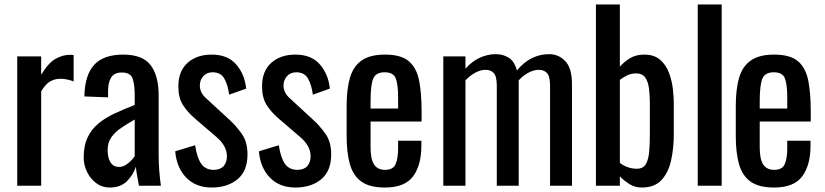

<svg xmlns="http://www.w3.org/2000/svg" viewBox="-20 -830 3686 858"><path d="M57 0V-578H164V-496Q196 -549 228 -567Q260 -585 292 -585Q296 -585 299.5 -585Q303 -585 309 -584V-466Q297 -471 281.5 -474.5Q266 -478 250 -478Q225 -478 204.5 -466.5Q184 -455 164 -422V0Z M470 8Q436 8 410 -11.5Q384 -31 369 -61.5Q354 -92 354 -126Q354 -180 372 -217Q390 -254 421.5 -279.5Q453 -305 494.5 -324Q536 -343 582 -361V-402Q582 -455 572 -480.5Q562 -506 524 -506Q491 -506 477 -484Q463 -462 463 -424V-395L357 -399Q359 -495 401 -540.5Q443 -586 531 -586Q617 -586 653 -539Q689 -492 689 -403V-139Q689 -99 692 -63.5Q695 -28 699 0H601Q598 -16 593.5 -40.5Q589 -65 587 -85Q577 -51 548.5 -21.5Q520 8 470 8ZM512 -84Q528 -84 542 -93Q556 -102 567 -113.5Q578 -125 582 -132V-296Q549 -277 521.5 -258.5Q494 -240 477.5 -216.5Q461 -193 461 -159Q461 -124 474 -104Q487 -84 512 -84Z M926 8Q855 8 812 -36.5Q769 -81 763 -154L852 -181Q860 -126 879 -98.5Q898 -71 935 -71Q964 -71 979 -87.5Q994 -104 994 -132Q994 -178 947 -218L848 -303Q818 -329 797.5 -361Q777 -393 777 -444Q777 -512 818 -549Q859 -586 926 -586Q998 -586 1036 -541.5Q1074 -497 1080 -434L1004 -407Q998 -452 982 -479.5Q966 -507 930 -507Q904 -507 888.5 -489.5Q873 -472 873 -448Q873 -433 879.5 -418.5Q886 -404 902 -390L1004 -296Q1035 -268 1060.5 -232Q1086 -196 1086 -140Q1086 -66 1041.5 -29Q997 8 926 8Z M1300 8Q1229 8 1186 -36.5Q1143 -81 1137 -154L1226 -181Q1234 -126 1253 -98.5Q1272 -71 1309 -71Q1338 -71 1353 -87.5Q1368 -104 1368 -132Q1368 -178 1321 -218L1222 -303Q1192 -329 1171.5 -361Q1151 -393 1151 -444Q1151 -512 1192 -549Q1233 -586 1300 -586Q1372 -586 1410 -541.5Q1448 -497 1454 -434L1378 -407Q1372 -452 1356 -479.5Q1340 -507 1304 -507Q1278 -507 1262.5 -489.5Q1247 -472 1247 -448Q1247 -433 1253.5 -418.5Q1260 -404 1276 -390L1378 -296Q1409 -268 1434.5 -232Q1460 -196 1460 -140Q1460 -66 1415.5 -29Q1371 8 1300 8Z M1700 8Q1632 8 1595 -18.5Q1558 -45 1543.5 -96.5Q1529 -148 1529 -223V-355Q1529 -432 1544 -483Q1559 -534 1596.5 -560Q1634 -586 1700 -586Q1773 -586 1807.5 -556Q1842 -526 1853 -469.5Q1864 -413 1864 -334V-287H1636V-171Q1636 -119 1651.5 -95Q1667 -71 1701 -71Q1737 -71 1748 -97Q1759 -123 1759 -166V-201H1863V-179Q1863 -92 1826 -42Q1789 8 1700 8ZM1636 -345H1759V-397Q1759 -450 1749 -478.5Q1739 -507 1699 -507Q1660 -507 1648 -479Q1636 -451 1636 -376Z M1961 0V-578H2060V-523Q2089 -556 2124 -572Q2159 -588 2196 -588Q2228 -588 2253.5 -572Q2279 -556 2290 -515Q2321 -553 2357.5 -570.5Q2394 -588 2434 -588Q2476 -588 2506 -557Q2536 -526 2536 -454V0H2438V-447Q2438 -489 2424.5 -503.5Q2411 -518 2388 -518Q2366 -518 2342 -505.5Q2318 -493 2298 -471V0H2200V-447Q2200 -489 2186.5 -503.5Q2173 -518 2150 -518Q2128 -518 2104.5 -505.5Q2081 -493 2060 -471V0Z M2848 8Q2817 8 2792.5 -7.5Q2768 -23 2750 -42V0H2643V-810H2750V-532Q2769 -554 2795.5 -570Q2822 -586 2859 -586Q2904 -586 2930.5 -562.5Q2957 -539 2970 -503.5Q2983 -468 2987 -431.5Q2991 -395 2991 -369V-229Q2991 -168 2979 -113.5Q2967 -59 2936 -25.5Q2905 8 2848 8ZM2826 -76Q2854 -76 2866 -96.5Q2878 -117 2881 -152Q2884 -187 2884 -229V-369Q2884 -405 2880 -435.5Q2876 -466 2863 -484Q2850 -502 2822 -502Q2801 -502 2782.5 -493Q2764 -484 2750 -473V-102Q2764 -91 2783.5 -83.5Q2803 -76 2826 -76Z M3098 0V-810H3205V0Z M3439 8Q3371 8 3334 -18.5Q3297 -45 3282.5 -96.5Q3268 -148 3268 -223V-355Q3268 -432 3283 -483Q3298 -534 3335.5 -560Q3373 -586 3439 -586Q3512 -586 3546.5 -556Q3581 -526 3592 -469.5Q3603 -413 3603 -334V-287H3375V-171Q3375 -119 3390.5 -95Q3406 -71 3440 -71Q3476 -71 3487 -97Q3498 -123 3498 -166V-201H3602V-179Q3602 -92 3565 -42Q3528 8 3439 8ZM3375 -345H3498V-397Q3498 -450 3488 -478.5Q3478 -507 3438 -507Q3399 -507 3387 -479Q3375 -451 3375 -376Z"/></svg>

Font: Oswald
Style: Regular
Weight: 400
Designer: Vernon Adams
Foundry: Vernon Adams
Version: Version 4.103; ttfautohint (v1.8.3)